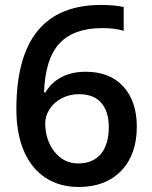

<svg xmlns="http://www.w3.org/2000/svg" viewBox="-20 -743 611 773"><path d="M45.9 -304.2Q45.9 -723.1 387.2 -723.1Q440.9 -723.1 478 -714.8V-619.1Q440.9 -629.9 392.1 -629.9Q277.3 -629.9 219.7 -568.4Q162.1 -506.8 157.2 -371.1H163.1Q186 -410.6 227.5 -432.4Q269 -454.1 325.2 -454.1Q422.4 -454.1 476.6 -394.5Q530.8 -335 530.8 -232.9Q530.8 -120.6 468 -55.4Q405.3 9.8 296.9 9.8Q220.2 9.8 163.6 -27.1Q106.9 -64 76.4 -134.5Q45.9 -205.1 45.9 -304.2ZM294.9 -85Q354 -85 386 -123Q418 -161.1 418 -231.9Q418 -293.5 387.9 -328.6Q357.9 -363.8 297.9 -363.8Q260.7 -363.8 229.5 -347.9Q198.2 -332 180.2 -304.4Q162.1 -276.9 162.1 -248Q162.1 -179.2 199.5 -132.1Q236.8 -85 294.9 -85Z"/></svg>

Font: f4411469720       
Style: Regular
Weight: 600
Foundry: Ascender Corporation
Version: Version 1.10